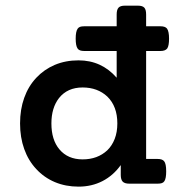

<svg xmlns="http://www.w3.org/2000/svg" viewBox="-20 -661 640 691"><path d="M283.2 -477.5Q274.4 -477.5 268.6 -479.5Q262.7 -481.4 259.3 -486.3Q252.4 -496.1 252.4 -522Q252.4 -547.4 259.3 -557.6Q262.7 -562.5 268.3 -564.5Q273.9 -566.4 283.2 -566.4H399.9V-608.9Q399.9 -626 406.5 -633.3Q413.1 -640.6 429.2 -640.6H476.6Q492.7 -640.6 499.3 -633.5Q505.9 -626.5 505.9 -608.9V-566.4H557.6Q574.7 -566.4 581.1 -558.1Q588.4 -547.9 588.4 -522Q588.4 -496.6 582 -486.8Q575.2 -477.5 557.6 -477.5H505.9V-88.9H547.4Q564.5 -88.9 570.8 -80.6Q578.1 -71.8 578.1 -44.4Q578.1 -19 571.8 -9.3Q568.4 -3.9 562.5 -2Q556.6 0 547.4 0H445.3Q428.7 0 421.6 -7.3Q414.6 -14.6 414.6 -31.7V-66.9Q387.7 -29.3 348.9 -9.3Q310.1 10.7 262.7 10.7Q216.3 10.7 177.5 -5.6Q138.7 -22 110.4 -52.7Q82 -83 67.1 -124.8Q52.2 -166.5 52.2 -216.8Q52.2 -267.1 67.1 -308.8Q82 -350.6 110.4 -380.9Q138.7 -411.1 177.2 -427.5Q215.8 -443.8 262.7 -443.8Q345.2 -443.8 399.9 -381.3V-477.5ZM366.2 -313.5Q331.1 -346.2 277.3 -346.2Q222.7 -346.2 192.4 -308.1Q165 -272.9 165 -216.8Q165 -157.7 193.8 -123.5Q224.1 -87.4 277.3 -87.4Q331.1 -87.4 366.2 -120.1Q383.3 -136.7 392.8 -161.1Q402.3 -185.5 402.3 -216.8Q402.3 -278.3 366.2 -313.5Z"/></svg>

Font: Courier Prime SemiBold
Style: Regular
Weight: 600
Designer: Alan Dague-Greene
Foundry: Quote-Unquote Apps
Version: Version 1.202